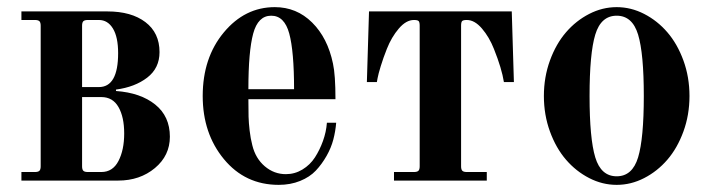

<svg xmlns="http://www.w3.org/2000/svg" viewBox="-20 -506 2000 538"><path d="M210 -40V-234H264C285.3 -234 301.3 -224.7 312 -206C322.7 -187.3 328 -162.7 328 -132C328 -101.3 322.7 -75.7 312 -55C301.3 -34.3 285.3 -24 264 -24H226C220 -24 215.8 -25.2 213.5 -27.5C211.2 -29.8 210 -34 210 -40ZM210 -262V-434C210 -440 211.2 -444.2 213.5 -446.5C215.8 -448.8 220 -450 226 -450H257C273.7 -450 286.8 -442 296.5 -426C306.2 -410 311 -387 311 -357C311 -293.7 293 -262 257 -262ZM40 0H311C351.7 0 386 -11.7 414 -35C442 -58.3 456 -87.7 456 -123C456 -161 442.3 -191 415 -213C387.7 -235 351 -247.7 305 -251V-255C340.3 -259.7 369.5 -270.8 392.5 -288.5C415.5 -306.2 427 -330 427 -360C427 -396 413.8 -424 387.5 -444C361.2 -464 325.7 -474 281 -474H40V-450H78C84 -450 88.2 -448.8 90.5 -446.5C92.8 -444.2 94 -440 94 -434V-40C94 -34 92.8 -29.8 90.5 -27.5C88.2 -25.2 84 -24 78 -24H40Z M548 -237C548 -167 567.8 -108 607.5 -60C647.2 -12 698.3 12 761 12C783 12 803 8.3 821 1C839 -6.3 853.7 -16 865 -28C876.3 -40 886.3 -53.7 895 -69C903.7 -84.3 910 -99.7 914 -115C918 -130.3 920.7 -146 922 -162H896C894.7 -144.7 891 -127.7 885 -111C879 -94.3 871.5 -79 862.5 -65C853.5 -51 841.8 -39.7 827.5 -31C813.2 -22.3 797.7 -18 781 -18C759 -18 739.3 -25.3 722 -40C704.7 -54.7 693 -74.3 687 -99C683.7 -111.7 681.2 -125.3 679.5 -140C677.8 -154.7 676.8 -167.7 676.5 -179C676.2 -190.3 676 -206.7 676 -228H920C920 -273.3 917.7 -306.7 913 -328C903 -376 883.5 -414.3 854.5 -443C825.5 -471.7 790.7 -486 750 -486C694 -486 646.3 -462.3 607 -415C567.7 -367.7 548 -308.3 548 -237ZM676 -256C676 -326.7 680.5 -378.7 689.5 -412C698.5 -445.3 715.3 -462 740 -462C764.7 -462 781.5 -445.3 790.5 -412C799.5 -378.7 804 -326.7 804 -256Z M1008 -276H1036L1038 -287C1039.3 -294.3 1042.3 -305.7 1047 -321C1051.7 -336.3 1057.3 -352.3 1064 -369C1072.7 -391 1083.8 -410 1097.5 -426C1111.2 -442 1125.3 -450 1140 -450C1146.7 -450 1151 -449 1153 -447C1155 -445 1156 -440.7 1156 -434V-40C1156 -34 1154.8 -29.8 1152.5 -27.5C1150.2 -25.2 1146 -24 1140 -24H1084V0H1344V-24H1288C1282 -24 1277.8 -25.2 1275.5 -27.5C1273.2 -29.8 1272 -34 1272 -40V-434C1272 -440.7 1273 -445 1275 -447C1277 -449 1281.3 -450 1288 -450C1302.7 -450 1316.8 -442 1330.5 -426C1344.2 -410 1355.3 -391 1364 -369C1378.7 -332.3 1388 -301.3 1392 -276H1420L1414 -474H1014Z M1632 -237C1632 -316.3 1637.3 -373.7 1648 -409C1658.7 -444.3 1678.7 -462 1708 -462C1737.3 -462 1757.3 -444.3 1768 -409C1778.7 -373.7 1784 -316.3 1784 -237C1784 -157.7 1778.7 -100.3 1768 -65C1757.3 -29.7 1737.3 -12 1708 -12C1678.7 -12 1658.7 -29.7 1648 -65C1637.3 -100.3 1632 -157.7 1632 -237ZM1504 -237C1504 -201.7 1509.7 -168.5 1521 -137.5C1532.3 -106.5 1547.3 -80.2 1566 -58.5C1584.7 -36.8 1606.3 -19.7 1631 -7C1655.7 5.7 1681.3 12 1708 12C1734.7 12 1760.3 5.7 1785 -7C1809.7 -19.7 1831.3 -36.8 1850 -58.5C1868.7 -80.2 1883.7 -106.5 1895 -137.5C1906.3 -168.5 1912 -201.7 1912 -237C1912 -272.3 1906.3 -305.5 1895 -336.5C1883.7 -367.5 1868.7 -393.8 1850 -415.5C1831.3 -437.2 1809.7 -454.3 1785 -467C1760.3 -479.7 1734.7 -486 1708 -486C1681.3 -486 1655.7 -479.7 1631 -467C1606.3 -454.3 1584.7 -437.2 1566 -415.5C1547.3 -393.8 1532.3 -367.5 1521 -336.5C1509.7 -305.5 1504 -272.3 1504 -237Z"/></svg>

Font: Km Standard TT
Style: Bold
Weight: 700
Designer: Alexey Kryukov <alexios@thessalonica.org.ru>
Version: Version 2.0.2